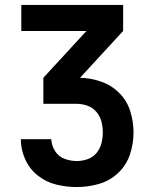

<svg xmlns="http://www.w3.org/2000/svg" viewBox="-20 -755 616 775"><path d="M290 0Q335 0 379 -12.5Q423 -25 456.5 -56.5Q490 -88 504.5 -131.5Q519 -175 519 -220Q519 -263 506 -305.5Q493 -348 461.5 -379.5Q430 -411 388.5 -425.5Q347 -440 303 -441L477 -630V-735H66V-630H329L155 -441V-336H288Q311 -336 332.5 -328.5Q354 -321 369 -303.5Q384 -286 389.5 -264Q395 -242 395 -220Q395 -198 389.5 -176.5Q384 -155 369.5 -137.5Q355 -120 333.5 -112.5Q312 -105 290 -105Q265 -105 240.5 -114Q216 -123 202 -145.5Q188 -168 187 -193H64Q64 -152 81.5 -112.5Q99 -73 132.5 -46.5Q166 -20 207 -10Q248 0 290 0Z"/></svg>

Font: Iosevka Sparkle
Style: Bold
Weight: 700
Designer: Belleve Invis
Foundry: Belleve Invis
Version: Version 4.5.0; ttfautohint (v1.8.3)